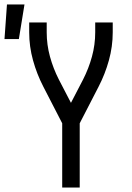

<svg xmlns="http://www.w3.org/2000/svg" viewBox="-66 -835 586 855"><path d="M211 0V-286L127 -449Q98 -505 81 -566.5Q64 -628 64 -691V-735H142V-691Q142 -636 156.5 -583Q171 -530 196 -481L250 -377L304 -481Q329 -530 343.5 -583Q358 -636 358 -691V-735H436V-691Q436 -628 419 -566.5Q402 -505 373 -449L289 -286V0ZM-46 -661 -35 -815H43L18 -661Z"/></svg>

Font: Iosevka Term Curly
Style: Regular
Weight: 400
Designer: Belleve Invis
Foundry: Belleve Invis
Version: Version 32.3.0